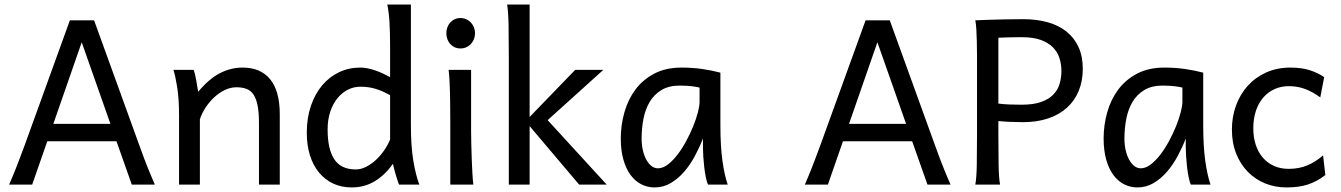

<svg xmlns="http://www.w3.org/2000/svg" viewBox="-20 -801 5816 833"><path d="M334.5 -617.7 211.4 -263.7H459ZM19.5 0Q25.9 -14.6 32.7 -30.8Q39.6 -46.9 47.6 -67.1Q55.7 -87.4 65.4 -113.3Q75.2 -139.2 87.9 -173.3L283.2 -712.9H388.2L583.5 -173.3Q595.7 -139.2 605.5 -113.3Q615.2 -87.4 623.5 -67.1Q631.8 -46.9 638.7 -30.8Q645.5 -14.6 651.9 0H551.8L485.4 -188H185.1L119.6 0Z M1103.5 0V-268.6Q1103.5 -314.5 1097.4 -344.2Q1091.3 -374 1079.3 -391.4Q1067.4 -408.7 1049.1 -415.5Q1030.8 -422.4 1005.9 -422.4Q979.5 -422.4 954.3 -409.9Q929.2 -397.5 908.2 -377.7Q887.2 -357.9 871.1 -333Q855 -308.1 847.2 -283.2V0H756.8V-300.3Q756.8 -372.6 748.8 -422.6Q740.7 -472.7 732.4 -498H820.3Q823.2 -490.2 826.2 -477.8Q829.1 -465.3 831.5 -451.7Q834 -438 835.9 -424.8L839.8 -402.8Q886.2 -458.5 933.6 -483.2Q981 -507.8 1032.7 -507.8Q1110.8 -507.8 1152.3 -456.8Q1193.8 -405.8 1193.8 -305.2V0Z M1672.4 -388.2Q1654.3 -397.9 1638.7 -404.8Q1623 -411.6 1607.9 -416Q1592.8 -420.4 1577.1 -422.6Q1561.5 -424.8 1543 -424.8Q1515.1 -424.8 1489.7 -412.1Q1464.4 -399.4 1444.6 -375.5Q1424.8 -351.6 1413.1 -317.1Q1401.4 -282.7 1401.4 -239.3Q1401.4 -153.8 1430.4 -109.9Q1459.5 -65.9 1523.4 -65.9Q1545.9 -65.9 1568.1 -77.1Q1590.3 -88.4 1610.1 -106.4Q1629.9 -124.5 1646 -147.7Q1662.1 -170.9 1672.4 -195.3ZM1762.7 -258.8Q1762.7 -166.5 1773.2 -103.8Q1783.7 -41 1799.3 0H1711.4Q1706.1 -12.7 1698.5 -37.8Q1690.9 -63 1684.6 -90.3Q1649.4 -40.5 1605 -14.2Q1560.5 12.2 1506.3 12.2Q1461.4 12.2 1425.5 -4.6Q1389.6 -21.5 1364 -52.5Q1338.4 -83.5 1324.7 -127.2Q1311 -170.9 1311 -224.6Q1311 -289.6 1328.9 -341.8Q1346.7 -394 1377.9 -430.9Q1409.2 -467.8 1451.4 -487.8Q1493.7 -507.8 1543 -507.8Q1558.6 -507.8 1575.4 -504.4Q1592.3 -501 1609.1 -495.1Q1626 -489.3 1642.1 -481.7Q1658.2 -474.1 1672.4 -466.3V-603Q1672.4 -662.1 1669.7 -706.3Q1667 -750.5 1660.2 -781.2H1762.7Z M1916.5 -656.7Q1916.5 -670.4 1920.9 -682.4Q1925.3 -694.3 1933.3 -703.4Q1941.4 -712.4 1952.6 -717.5Q1963.9 -722.7 1977.5 -722.7Q1991.2 -722.7 2002.9 -717.5Q2014.6 -712.4 2022.9 -703.4Q2031.2 -694.3 2036.1 -682.4Q2041 -670.4 2041 -656.7Q2041 -643.1 2036.1 -631.1Q2031.2 -619.1 2022.9 -610.1Q2014.6 -601.1 2002.9 -595.9Q1991.2 -590.8 1977.5 -590.8Q1963.9 -590.8 1952.6 -595.9Q1941.4 -601.1 1933.3 -610.1Q1925.3 -619.1 1920.9 -631.1Q1916.5 -643.1 1916.5 -656.7ZM2023.9 -231.9Q2023.9 -208.5 2024.7 -176.5Q2025.4 -144.5 2026.6 -111.8Q2027.8 -79.1 2029.5 -49.3Q2031.2 -19.5 2033.7 0H1933.6V-258.8Q1933.6 -294.4 1933.3 -329.1Q1933.1 -363.8 1932.4 -394.8Q1931.6 -425.8 1930.2 -452.4Q1928.7 -479 1926.3 -498H2023.9Z M2187.5 0V-551.8Q2187.5 -630.9 2186.5 -690.2Q2185.5 -749.5 2180.2 -781.2H2277.8V-293.5L2475.6 -498H2597.7L2356 -279.8L2612.3 0H2492.7L2277.8 -253.9V0Z M3015.1 -420.9Q3009.3 -422.4 3002 -423.8Q2994.6 -425.3 2984.6 -426.5Q2974.6 -427.7 2961.2 -428.7Q2947.8 -429.7 2929.7 -429.7Q2881.8 -429.7 2849.9 -410.4Q2817.9 -391.1 2798.8 -359.1Q2779.8 -327.1 2771.7 -285.6Q2763.7 -244.1 2763.7 -200.2Q2763.7 -171.9 2769.3 -148.2Q2774.9 -124.5 2784.7 -107.2Q2794.4 -89.8 2807.1 -80.3Q2819.8 -70.8 2834.5 -70.8Q2856 -70.8 2877.7 -87.4Q2899.4 -104 2919.4 -130.1Q2939.5 -156.2 2957 -188.7Q2974.6 -221.2 2987.5 -253.2Q3000.5 -285.2 3007.8 -313.5Q3015.1 -341.8 3015.1 -358.9ZM3051.8 0Q3046.4 -11.7 3042.2 -32.2Q3038.1 -52.7 3035.4 -75.9Q3032.7 -99.1 3031.2 -122.1Q3029.8 -145 3029.8 -161.1V-200.2Q3015.1 -162.1 2994.9 -124.3Q2974.6 -86.4 2948.5 -56.2Q2922.4 -25.9 2890.1 -6.8Q2857.9 12.2 2819.8 12.2Q2789.1 12.2 2762.2 -1.5Q2735.4 -15.1 2715.6 -42Q2695.8 -68.8 2684.6 -108.6Q2673.3 -148.4 2673.3 -200.2Q2673.3 -258.3 2689 -313.7Q2704.6 -369.1 2736.8 -412.4Q2769 -455.6 2818.8 -481.7Q2868.7 -507.8 2937 -507.8Q2984.4 -507.8 3026.4 -501.7Q3068.4 -495.6 3105.5 -485.8V-258.8Q3105.5 -166.5 3114.3 -103.8Q3123 -41 3137.2 0Z M3786.6 -617.7 3663.6 -263.7H3911.1ZM3471.7 0Q3478 -14.6 3484.9 -30.8Q3491.7 -46.9 3499.8 -67.1Q3507.8 -87.4 3517.6 -113.3Q3527.3 -139.2 3540 -173.3L3735.4 -712.9H3840.3L4035.6 -173.3Q4047.9 -139.2 4057.6 -113.3Q4067.4 -87.4 4075.7 -67.1Q4084 -46.9 4090.8 -30.8Q4097.7 -14.6 4104 0H4003.9L3937.5 -188H3637.2L3571.8 0Z M4311.5 -212.4Q4311.5 -139.6 4312.5 -84.2Q4313.5 -28.8 4318.8 0H4211.4Q4216.8 -29.3 4217.8 -84.7Q4218.8 -140.1 4218.8 -212.4V-558.1Q4218.8 -592.3 4218 -621.8Q4217.3 -651.4 4215.8 -674.8Q4214.4 -698.2 4211.4 -712.9Q4242.2 -713.9 4276.4 -715.3Q4305.7 -716.3 4342.5 -717Q4379.4 -717.8 4418.9 -717.8Q4478 -717.8 4525.9 -704.3Q4573.7 -690.9 4607.4 -663.8Q4641.1 -636.7 4659.4 -596.4Q4677.7 -556.2 4677.7 -502.9Q4677.7 -449.2 4659.9 -406.2Q4642.1 -363.3 4608.6 -333.3Q4575.2 -303.2 4527.1 -287.1Q4479 -271 4418.9 -271Q4392.1 -271 4363.8 -272.2Q4335.4 -273.4 4311.5 -275.9ZM4311.5 -351.6Q4335 -348.6 4359.4 -347.7Q4383.8 -346.7 4411.6 -346.7Q4462.9 -346.7 4496.3 -358.4Q4529.8 -370.1 4549.6 -390.4Q4569.3 -410.6 4577.1 -437.3Q4585 -463.9 4585 -493.2Q4585 -522.5 4576.4 -549.1Q4567.9 -575.7 4548.1 -595.7Q4528.3 -615.7 4495.6 -627.7Q4462.9 -639.6 4414.1 -639.6Q4397 -639.6 4383.3 -639.4Q4369.6 -639.2 4357.9 -638.9Q4346.2 -638.7 4335 -638.2Q4323.7 -637.7 4311.5 -637.2Z M5109.9 -420.9Q5104 -422.4 5096.7 -423.8Q5089.4 -425.3 5079.3 -426.5Q5069.3 -427.7 5055.9 -428.7Q5042.5 -429.7 5024.4 -429.7Q4976.6 -429.7 4944.6 -410.4Q4912.6 -391.1 4893.6 -359.1Q4874.5 -327.1 4866.5 -285.6Q4858.4 -244.1 4858.4 -200.2Q4858.4 -171.9 4864 -148.2Q4869.6 -124.5 4879.4 -107.2Q4889.2 -89.8 4901.9 -80.3Q4914.6 -70.8 4929.2 -70.8Q4950.7 -70.8 4972.4 -87.4Q4994.1 -104 5014.2 -130.1Q5034.2 -156.2 5051.8 -188.7Q5069.3 -221.2 5082.3 -253.2Q5095.2 -285.2 5102.5 -313.5Q5109.9 -341.8 5109.9 -358.9ZM5146.5 0Q5141.1 -11.7 5137 -32.2Q5132.8 -52.7 5130.1 -75.9Q5127.4 -99.1 5126 -122.1Q5124.5 -145 5124.5 -161.1V-200.2Q5109.9 -162.1 5089.6 -124.3Q5069.3 -86.4 5043.2 -56.2Q5017.1 -25.9 4984.9 -6.8Q4952.6 12.2 4914.6 12.2Q4883.8 12.2 4856.9 -1.5Q4830.1 -15.1 4810.3 -42Q4790.5 -68.8 4779.3 -108.6Q4768.1 -148.4 4768.1 -200.2Q4768.1 -258.3 4783.7 -313.7Q4799.3 -369.1 4831.5 -412.4Q4863.8 -455.6 4913.6 -481.7Q4963.4 -507.8 5031.7 -507.8Q5079.1 -507.8 5121.1 -501.7Q5163.1 -495.6 5200.2 -485.8V-258.8Q5200.2 -166.5 5209 -103.8Q5217.8 -41 5231.9 0Z M5730 -41.5Q5711.4 -27.3 5693.1 -17.3Q5674.8 -7.3 5654.8 -0.7Q5634.8 5.9 5611.8 9Q5588.9 12.2 5561.5 12.2Q5512.2 12.2 5469.2 -5.1Q5426.3 -22.5 5394 -55.2Q5361.8 -87.9 5343.3 -134.3Q5324.7 -180.7 5324.7 -239.3Q5324.7 -294.4 5342.5 -343.3Q5360.4 -392.1 5393.3 -428.7Q5426.3 -465.3 5473.4 -486.6Q5520.5 -507.8 5578.6 -507.8Q5627.4 -507.8 5662.8 -496.3Q5698.2 -484.9 5725.1 -466.3L5708 -378.4Q5674.8 -402.8 5642.1 -415Q5609.4 -427.2 5571.3 -427.2Q5538.6 -427.2 5510.5 -414.8Q5482.4 -402.3 5461.7 -378.9Q5440.9 -355.5 5429.2 -321.3Q5417.5 -287.1 5417.5 -244.1Q5417.5 -204.6 5428.2 -172.4Q5439 -140.1 5459 -116.9Q5479 -93.8 5507.3 -81.1Q5535.6 -68.4 5571.3 -68.4Q5615.7 -68.4 5651.9 -83.5Q5688 -98.6 5720.2 -127Z"/></svg>

Font: Andika APac
Style: Regular
Weight: 400
Designer: Victor Gaultney, Annie Olsen, Julie Remington, Don Collingsworth, Eric Hays, Becca Hirsbrunner
Foundry: SIL International
Version: Version 5.000